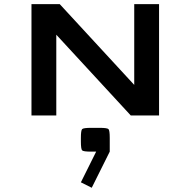

<svg xmlns="http://www.w3.org/2000/svg" viewBox="-20 -557 919 926"><path d="M509.3 174.3 422.4 348.6 370.1 322.3 443.8 174.3H418.9Q382.3 174.3 376.2 168.2Q370.1 162.1 370.1 125.5V108.4Q370.1 71.8 376.2 65.7Q382.3 59.6 418.9 59.6H460.4Q497.1 59.6 503.2 65.7Q509.3 71.8 509.3 108.4ZM610.8 0 251.5 -389.6V0H131.8V-537.1H268.1L627.4 -147.5V-537.1H747.1V0Z"/></svg>

Font: Squarish Sans CT
Style: Regular
Weight: 400
Version: Version 0.9